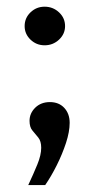

<svg xmlns="http://www.w3.org/2000/svg" viewBox="-20 -400 276 568"><path d="M63.6 147.4Q79.1 114.4 90.5 86.5Q101.9 58.7 101.9 37.2Q101.9 17.7 93.3 7Q84.6 -3.8 76 -13.8Q67.4 -23.7 67.4 -42.6Q67.4 -64.9 84.3 -81.5Q101.3 -98 127.6 -98Q154.3 -98 170.2 -80.8Q186.1 -63.6 186.1 -36.6Q186.1 -10.4 175.2 23Q164.2 56.3 147.9 88.9Q131.6 121.5 113.8 147.4ZM112 -266Q87.7 -266 70.3 -282.7Q52.9 -299.5 52.9 -322.8Q52.9 -346.8 70.3 -363.5Q87.7 -380.2 112 -380.2Q136.7 -380.2 154.6 -363.5Q172.5 -346.8 172.5 -322.8Q172.5 -299.5 154.6 -282.7Q136.7 -266 112 -266Z"/></svg>

Font: Alumni Sans SC Thin
Style: Regular
Weight: 100
Designer: Robert E. Leuschke
Foundry: Robert E. Leuschke
Version: Version 1.018